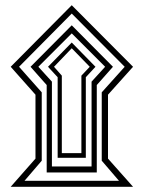

<svg xmlns="http://www.w3.org/2000/svg" viewBox="-20 -655 550 736"><path d="M21 61 116 -47V-292L21 -399L255 -635L490 -399L394 -292V-47L490 61ZM217 -68H292V-365L324 -399L255 -470L187 -399L217 -365ZM179 -17H331V-342L383 -399L255 -527L127 -399L179 -342ZM201 -50V-359L164 -399L255 -492L346 -399L309 -359V-50ZM159 6V-329L97 -399L255 -558L413 -399L351 -329V6ZM74 38H436L370 -39V-301L458 -399L255 -603L53 -399L140 -301V-39Z"/></svg>

Font: Noto Naskh Arabic
Style: Regular
Weight: 400
Designer: Monotype Design Team, David Williams, Mohamad Dakak and Nizar Qandah
Foundry: Monotype Imaging Inc.
Version: Version 2.013